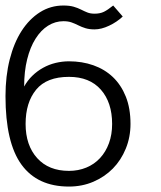

<svg xmlns="http://www.w3.org/2000/svg" viewBox="-20 -668 586 699"><path d="M73.2 -216.8Q73.2 -139.2 115.2 -92.5Q157.2 -45.9 231 -45.9Q265.1 -45.9 294.2 -57.9Q323.2 -69.8 344.2 -92.5Q365.2 -115.2 376.7 -146.7Q388.2 -178.2 388.2 -216.8Q388.2 -294.9 347.2 -341.6Q306.2 -388.2 231 -388.2Q149.9 -388.2 111.6 -341.6Q73.2 -294.9 73.2 -216.8ZM0 -317.9Q0 -391.1 15.4 -451.7Q30.8 -512.2 58.8 -555.7Q86.9 -599.1 125.5 -623.5Q164.1 -647.9 210.9 -647.9Q232.9 -647.9 248 -643.6Q263.2 -639.2 275.1 -633.1Q287.1 -627 298.1 -622.6Q309.1 -618.2 324.2 -618.2Q344.2 -618.2 358.2 -625Q372.1 -631.8 392.1 -647.9L426.8 -607.9Q405.8 -587.9 377.4 -574.5Q349.1 -561 324.2 -561Q305.2 -561 291 -565.4Q276.9 -569.8 264.9 -575.9Q252.9 -582 240.5 -586.4Q228 -590.8 210.9 -590.8Q181.2 -590.8 155 -574.5Q128.9 -558.1 109.4 -527.1Q89.8 -496.1 78.9 -452.1Q67.9 -408.2 67.9 -353Q80.1 -375 97.7 -392.1Q115.2 -409.2 136.7 -421.1Q158.2 -433.1 182.6 -439Q207 -444.8 231 -444.8Q278.8 -444.8 319.8 -430.4Q360.8 -416 390.9 -387.5Q420.9 -358.9 438 -316.4Q455.1 -273.9 455.1 -216.8Q455.1 -168.9 438 -127Q420.9 -85 390.9 -54.4Q360.8 -23.9 319.8 -6.3Q278.8 11.2 231 11.2Q116.2 11.2 58.1 -68.8Q0 -148.9 0 -317.9Z"/></svg>

Font: Anonymous Pro
Style: Regular
Weight: 400
Monospace: yes
Designer: Mark Simonson
Version: Version 1.003